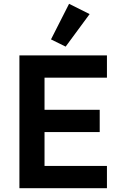

<svg xmlns="http://www.w3.org/2000/svg" viewBox="-20 -989 640 1009"><path d="M82 0V-698H542V-581H214V-412H504V-295H214V-117H542V0ZM325 -744 248 -782 343 -969 451 -915Z"/></svg>

Font: IBM Plex Sans Thai SemiBold
Style: Regular
Weight: 600
Designer: Mike Abbink, Paul van der Laan, Pieter van Rosmalen, Ben Mitchell, Mark Frömberg
Foundry: Bold Monday
Version: Version 1.1